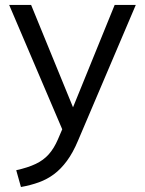

<svg xmlns="http://www.w3.org/2000/svg" viewBox="-20 -522 581 769"><path d="M63.9 227 45 159.8Q92 149.3 123.2 134.4Q154.4 119.6 175.4 95.9Q196.4 72.3 212 36.1L237.5 -23.4L235.6 10.7L16.7 -502.3H104.6L285.4 -60.6H259.6L439.3 -502.3H523.9L292.3 41.8Q272 90 248.1 122.3Q224.3 154.6 196.8 175.3Q169.2 196 136.2 208Q103.2 220 63.9 227Z"/></svg>

Font: Mulish ExtraLight
Style: Regular
Weight: 200
Designer: Vernon Adams
Foundry: Vernon Adams
Version: Version 3.603